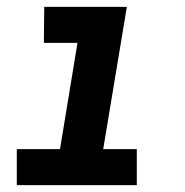

<svg xmlns="http://www.w3.org/2000/svg" viewBox="-20 -540 540 560"><path d="M29 0V-105H155L206 -415H108L109 -520H350L281 -105H379V0Z"/></svg>

Font: Iosevka SS18 Extrabold
Style: Italic
Weight: 800
Italic angle: -9°
Monospace: yes
Designer: Belleve Invis
Foundry: Belleve Invis
Version: Version 25.1.1; ttfautohint (v1.8.4)